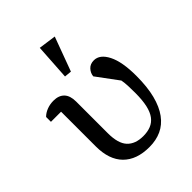

<svg xmlns="http://www.w3.org/2000/svg" viewBox="-224 -902 1033 1033"><g transform="rotate(-45 293.0 -385.5)"><path d="M23 -496Q39 -512 62.5 -521Q86 -530 113 -530Q153 -530 174.5 -507.5Q196 -485 196 -440V-199Q196 -121 228 -87Q260 -53 320 -53Q353 -53 378 -63Q403 -73 420 -95.5Q437 -118 445.5 -155.5Q454 -193 454 -249Q454 -275 453 -300.5Q452 -326 448 -348L357 -471Q359 -494 375.5 -512Q392 -530 420 -530Q465 -530 494 -473Q523 -416 523 -309Q523 -225 507.5 -164.5Q492 -104 463 -64.5Q434 -25 393.5 -6.5Q353 12 302 12Q205 12 152.5 -41Q100 -94 100 -195V-459H23ZM249 -578 262 -783 362 -769 290 -574Z"/></g></svg>

Font: IBM Plex Serif Text
Style: Regular
Weight: 450
Designer: Mike Abbink, Paul van der Laan, Pieter van Rosmalen
Foundry: Bold Monday
Version: Version 3.001